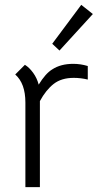

<svg xmlns="http://www.w3.org/2000/svg" viewBox="-20 -774 407 794"><path d="M343 -501V-445Q314 -452 285 -452Q234 -452 202 -427Q170 -402 145 -356V0H85V-350Q85 -429 43 -466L83 -506Q101 -495 117 -473Q133 -451 140 -424Q168 -470 196 -487Q231 -510 283 -510Q313 -510 343 -501ZM196 -593 316 -754 364 -716 226 -565Z"/></svg>

Font: Bellota
Style: Regular
Weight: 400
Designer: Kemie Guaida
Foundry: Kemie Guaida
Version: Version 4.001